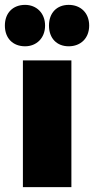

<svg xmlns="http://www.w3.org/2000/svg" viewBox="-46 -768 386 788"><path d="M236 -578C285 -578 320 -611 320 -663C320 -715 285 -748 236 -748C187 -748 155 -715 155 -663C155 -611 187 -578 236 -578ZM57 -578C103 -578 139 -611 139 -663C139 -715 103 -748 57 -748C7 -748 -26 -715 -26 -663C-26 -611 7 -578 57 -578ZM48 0H247V-520H48Z"/></svg>

Font: Fixel Text Black
Style: Regular
Weight: 900
Width: 4
Designer: AlfaBravo + MacPaw
Foundry: Kyrylo Tkachov, Marchela Mozhyna, Serhii Makarenko, Maria Weinstein, Zakhar Kryvoshyya
Version: Version 1.211